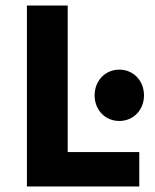

<svg xmlns="http://www.w3.org/2000/svg" viewBox="-20 -672 558 692"><path d="M77 0H482V-124H224V-652H77ZM410 -236C461 -236 499 -276 499 -328C499 -381 461 -421 410 -421C359 -421 321 -381 321 -328C321 -276 359 -236 410 -236Z"/></svg>

Font: Giro Sans Regular
Style: Bold
Weight: 700
Designer: Paul D. Hunt
Foundry: Adobe Systems Incorporated
Version: Version 1.000;PS 1.0;hotconv 1.0.88;makeotf.lib2.5.647800